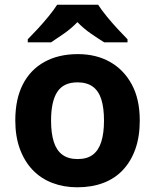

<svg xmlns="http://www.w3.org/2000/svg" viewBox="-20 -786 659 816"><path d="M574 -274Q574 -205.6 555.5 -153.1Q536.9 -100.5 502.5 -63.7Q468 -27 419 -8.5Q370 10 308.4 10Q251.2 10 202.6 -8.5Q154 -27 119 -63.5Q84 -100 64.5 -153Q45 -206 45 -274.2Q45 -364.7 77 -427.3Q109.1 -489.9 168.9 -522.9Q228.7 -556 311 -556Q388.4 -556 447.2 -523Q506 -490 540 -427.3Q574 -364.7 574 -274ZM197 -273.8Q197 -220 208.5 -183.5Q220 -147 245 -128.5Q270 -110 310 -110Q350 -110 374.5 -128.5Q399 -147 410.5 -183.5Q422 -220 422 -273.6Q422 -328 410.5 -364Q399 -400 374 -418Q349.1 -436 309.3 -436Q250 -436 223.5 -395.5Q197 -355 197 -273.8ZM397 -766Q411 -744 433.5 -716.5Q456 -689 480 -663Q504 -637 522 -619V-606H423Q397 -622 366 -643.5Q335 -665 309 -692Q283 -665 253 -644Q223 -623 197 -606H98V-619Q117 -638 140.5 -663.5Q164 -689 186.5 -716.5Q209 -744 223 -766Z"/></svg>

Font: Noto Sans Myanmar
Style: Regular
Weight: 400
Designer: Monotype Design Team
Foundry: Monotype Imaging Inc.
Version: Version 2.107